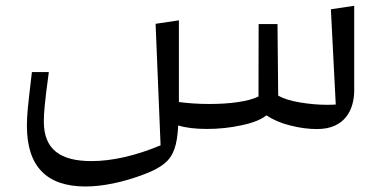

<svg xmlns="http://www.w3.org/2000/svg" viewBox="-20 -452 1326 676"><path d="M92.3 -198.2C84.5 -132.3 79.6 -88.9 77.6 -67.4C75.7 -45.4 74.7 -26.4 74.7 -9.3C74.7 133.3 143.6 204.6 281.2 204.6C340.3 204.6 414.1 189.9 488.8 161.1C519 149.9 542.5 137.2 558.6 124C591.3 97.2 604 59.6 607.4 -10.3C634.3 -2 668 2 708.5 2C751 2 792 -2.4 831.5 -11.2C871.1 -19.5 899.9 -31.2 918 -45.9C942.4 -29.8 970.7 -17.6 1003.4 -9.8C1036.1 -1.5 1066.9 2.4 1096.2 2.4C1196.8 2.4 1226.1 -68.4 1227.1 -130.9V-431.6L1145 -419.4L1162.1 -84C1156.2 -83.5 1146.5 -83 1132.3 -83C1100.6 -83 1068.8 -85.9 1036.1 -91.3C1003.4 -96.7 977.5 -105 959.5 -115.2L957 -367.2H890.6L890.1 -112.3C855 -94.7 789.6 -85.9 717.8 -85.9C678.2 -85.9 642.6 -88.4 609.9 -92.8V-380.4L527.8 -368.2L545.4 59.6C457.5 96.7 373 115.2 302.7 115.2C193.4 115.2 134.3 75.2 134.3 -24.4C134.3 -40.5 135.3 -59.6 137.7 -82C139.6 -104.5 144.5 -143.1 151.9 -198.2Z"/></svg>

Font: SG Kara Light
Style: Regular
Weight: 400
Designer: Damoon Khanjanzadeh
Version: Version 1.000